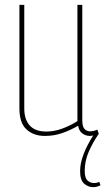

<svg xmlns="http://www.w3.org/2000/svg" viewBox="-20 -550 434 791"><path d="M364 221Q343 221 326.5 206.5Q310 192 310 155Q310 123 324 86Q338 49 364 8Q356 10 350 10Q333 10 319 -0.5Q305 -11 302 -32Q269 -13 235.5 -1.5Q202 10 165 10Q118 10 89 -17Q60 -44 60 -103V-530H80V-103Q80 -58 102.5 -33Q125 -8 171 -8Q203 -8 236 -20Q269 -32 299 -51V-530H319V-55Q319 -29 328 -19Q337 -9 351 -9Q366 -9 381 -16L387 1Q361 39 345 76.5Q329 114 329 154Q329 183 340.5 193.5Q352 204 367 204Q380 204 389 199L394 213Q380 221 364 221Z"/></svg>

Font: Georama SemiCondensed Thin
Style: Regular
Weight: 100
Width: 4
Designer: Jean-Baptiste Levee
Foundry: Production Type
Version: Version 1.000